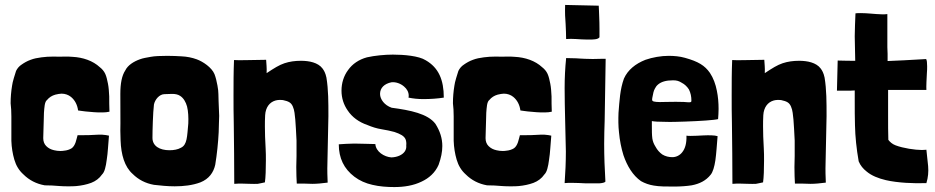

<svg xmlns="http://www.w3.org/2000/svg" viewBox="-20 -741 3783 777"><path d="M257 13C268 13 279 13 289 12C310 10 330 6 349 -1C367 -8 382 -19 393 -35C398 -40 402 -47 405 -58C408 -68 410 -80 412 -95C414 -109 416 -124 417 -141C418 -158 420 -175 421 -192C414 -194 404 -195 393 -196C382 -196 370 -196 357 -195C344 -194 332 -194 321 -194H294C292 -185 289 -176 286 -165C282 -154 277 -146 270 -141C262 -136 251 -132 238 -131C233 -130 229 -130 224 -130C216 -130 207 -131 199 -133C186 -136 176 -141 167 -150C159 -158 155 -169 155 -182C155 -206 157 -231 157 -253C157 -274 158 -295 161 -316C163 -327 166 -333 170 -336C179 -347 190 -354 204 -358C213 -360 222 -362 229 -362C244 -362 257 -357 267 -349C283 -336 293 -317 296 -294C305 -293 315 -291 326 -290C337 -289 348 -288 360 -287C371 -286 383 -286 394 -286C405 -286 414 -287 423 -289C422 -311 422 -332 422 -351C421 -370 420 -387 417 -402C414 -417 411 -431 406 -442C401 -453 393 -462 384 -469C370 -482 353 -492 334 -499C315 -506 294 -510 273 -511C263 -512 254 -512 245 -512C228 -512 212 -511 195 -512C179 -512 163 -511 148 -509C132 -507 117 -504 104 -499C90 -494 78 -487 68 -480C57 -473 50 -464 45 -454C43 -447 40 -438 36 -425C32 -412 30 -402 29 -395C25 -371 23 -347 23 -323C25 -307 26 -289 26 -270V-203V-171C27 -144 31 -119 38 -95C45 -71 57 -51 75 -35C98 -12 127 3 161 9C180 9 200 10 223 12C235 13 246 13 257 13Z M687 13C723 13 759 9 791 -3C826 -17 844 -43 851 -74C858 -116 863 -165 865 -206C866 -231 866 -253 867 -272C862 -378 866 -360 860 -395C857 -412 853 -428 848 -441C837 -468 801 -492 776 -501C757 -508 736 -512 715 -513C698 -514 678 -515 657 -515C631 -515 605 -514 590 -511C574 -508 559 -506 546 -501C521 -492 497 -477 487 -456C473 -435 467 -403 467 -361C468 -231 467 -222 467 -212C467 -199 468 -186 468 -173C470 -115 484 -66 517 -37C540 -14 569 1 603 7C629 10 658 13 687 13ZM666 -133C626 -133 597 -150 597 -183C597 -213 599 -285 603 -318C607 -338 625 -360 646 -360C657 -360 667 -361 676 -361C689 -361 700 -359 709 -353C723 -344 732 -328 737 -310C742 -290 743 -265 742 -241C737 -189 738 -155 712 -143C700 -136 683 -133 666 -133Z M928 3C939 2 949 2 958 2C966 2 1009 4 1023 3C1031 2 1041 -1 1052 -3C1055 -23 1056 -57 1056 -91C1056 -108 1056 -125 1055 -140C1053 -176 1052 -202 1052 -229C1052 -244 1052 -258 1053 -275C1055 -307 1071 -327 1094 -334C1104 -337 1114 -337 1125 -336C1148 -331 1158 -326 1165 -310C1172 -295 1173 -275 1175 -257C1176 -246 1179 -198 1180 -172V-110C1180 -99 1179 -82 1179 -65C1179 -40 1180 -14 1181 2C1204 2 1225 2 1244 3C1262 3 1283 1 1306 -2C1305 -25 1304 -51 1305 -81C1306 -107 1308 -243 1309 -271C1309 -300 1309 -327 1308 -352C1307 -378 1305 -403 1301 -427C1297 -446 1291 -456 1285 -464C1267 -488 1231 -495 1198 -495C1174 -495 1152 -492 1131 -485C1110 -478 1089 -465 1059 -445C1060 -468 1058 -481 1057 -499C1017 -499 943 -496 927 -498C925 -450 925 -402 925 -355C925 -317 925 -280 926 -243C927 -161 928 -79 928 3Z M1576 16C1615 16 1653 10 1686 -6C1716 -20 1741 -42 1755 -74C1765 -102 1770 -126 1770 -150C1770 -181 1761 -210 1742 -240C1711 -281 1640 -295 1565 -305C1536 -315 1518 -339 1518 -361C1518 -385 1535 -402 1564 -408C1582 -410 1601 -403 1615 -391C1627 -381 1634 -368 1634 -354C1634 -352 1634 -349 1633 -346C1652 -342 1672 -340 1693 -340C1723 -340 1751 -342 1776 -346C1776 -418 1755 -467 1703 -497C1675 -515 1614 -520 1570 -520C1537 -520 1496 -516 1465 -509C1432 -500 1406 -482 1389 -458C1371 -434 1362 -405 1362 -374C1362 -344 1371 -317 1387 -294C1405 -267 1432 -247 1467 -235C1486 -227 1505 -221 1524 -218C1543 -215 1561 -211 1576 -207C1600 -199 1615 -191 1621 -178C1624 -171 1625 -162 1624 -152C1625 -144 1623 -135 1618 -128C1609 -115 1590 -105 1564 -104C1535 -106 1501 -127 1499 -158C1475 -158 1448 -160 1414 -160C1391 -160 1370 -158 1351 -157C1351 -101 1372 -58 1414 -26C1435 -10 1460 1 1487 7C1516 14 1547 16 1576 16Z M2047 13C2058 13 2069 13 2079 12C2100 10 2120 6 2139 -1C2157 -8 2172 -19 2183 -35C2188 -40 2192 -47 2195 -58C2198 -68 2200 -80 2202 -95C2204 -109 2206 -124 2207 -141C2208 -158 2210 -175 2211 -192C2204 -194 2194 -195 2183 -196C2172 -196 2160 -196 2147 -195C2134 -194 2122 -194 2111 -194H2084C2082 -185 2079 -176 2076 -165C2072 -154 2067 -146 2060 -141C2052 -136 2041 -132 2028 -131C2023 -130 2019 -130 2014 -130C2006 -130 1997 -131 1989 -133C1976 -136 1966 -141 1957 -150C1949 -158 1945 -169 1945 -182C1945 -206 1947 -231 1947 -253C1947 -274 1948 -295 1951 -316C1953 -327 1956 -333 1960 -336C1969 -347 1980 -354 1994 -358C2003 -360 2012 -362 2019 -362C2034 -362 2047 -357 2057 -349C2073 -336 2083 -317 2086 -294C2095 -293 2105 -291 2116 -290C2127 -289 2138 -288 2150 -287C2161 -286 2173 -286 2184 -286C2195 -286 2204 -287 2213 -289C2212 -311 2212 -332 2212 -351C2211 -370 2210 -387 2207 -402C2204 -417 2201 -431 2196 -442C2191 -453 2183 -462 2174 -469C2160 -482 2143 -492 2124 -499C2105 -506 2084 -510 2063 -511C2053 -512 2044 -512 2035 -512C2018 -512 2002 -511 1985 -512C1969 -512 1953 -511 1938 -509C1922 -507 1907 -504 1894 -499C1880 -494 1868 -487 1858 -480C1847 -473 1840 -464 1835 -454C1833 -447 1830 -438 1826 -425C1822 -412 1820 -402 1819 -395C1815 -371 1813 -347 1813 -323C1815 -307 1816 -289 1816 -270V-203V-171C1817 -144 1821 -119 1828 -95C1835 -71 1847 -51 1865 -35C1888 -12 1917 3 1951 9C1970 9 1990 10 2013 12C2025 13 2036 13 2047 13Z M2354 -581H2365C2373 -581 2381 -581 2388 -582C2397 -583 2403 -586 2406 -590V-625C2406 -662 2404 -685 2404 -697L2403 -718L2267 -721C2266 -690 2267 -665 2269 -644C2270 -623 2271 -602 2271 -583C2284 -584 2297 -584 2312 -583C2327 -582 2341 -581 2354 -581ZM2351 1H2405C2418 0 2427 -2 2430 -6C2427 -57 2425 -108 2425 -159C2425 -190 2426 -222 2427 -253L2431 -500V-503H2414C2393 -502 2363 -502 2348 -503C2333 -504 2321 -504 2312 -505C2312 -505 2271 -506 2271 -506C2271 -506 2271 -505 2271 -505C2267 -466 2265 -425 2265 -384C2265 -342 2266 -300 2267 -257L2270 -128C2270 -85 2268 -42 2265 0C2269 -1 2287 -1 2295 -1C2312 -1 2331 0 2351 1Z M2708 14C2734 14 2760 12 2779 9C2811 3 2837 -10 2856 -34C2865 -45 2871 -66 2875 -92C2879 -120 2881 -155 2884 -190C2871 -194 2849 -194 2826 -193C2808 -192 2790 -191 2775 -191C2768 -191 2763 -191 2758 -192C2759 -162 2753 -140 2741 -125C2731 -112 2716 -105 2701 -105C2687 -105 2673 -108 2660 -116C2649 -124 2640 -134 2633 -147C2626 -158 2622 -168 2620 -180C2618 -195 2618 -211 2618 -233V-251C2628 -249 2646 -248 2669 -248C2694 -247 2724 -248 2753 -249C2812 -251 2872 -255 2886 -259C2887 -272 2888 -286 2888 -300C2888 -325 2886 -350 2881 -374C2876 -400 2867 -425 2853 -446C2832 -476 2806 -492 2752 -507C2731 -513 2708 -515 2686 -515C2655 -515 2621 -509 2592 -499C2572 -491 2554 -481 2539 -468C2525 -456 2513 -441 2505 -423C2489 -379 2487 -333 2483 -284C2482 -258 2482 -231 2485 -205C2488 -173 2494 -142 2503 -113C2518 -69 2541 -31 2574 -8C2590 1 2607 7 2626 10C2647 14 2678 14 2708 14ZM2766 -327C2757 -328 2742 -329 2715 -329C2685 -329 2664 -328 2650 -328C2639 -328 2632 -329 2627 -330C2621 -331 2619 -334 2619 -338C2619 -342 2620 -346 2621 -351C2623 -362 2625 -373 2630 -382C2633 -388 2637 -394 2643 -399C2656 -410 2675 -416 2704 -416C2719 -416 2728 -413 2739 -406C2751 -400 2761 -390 2768 -379C2775 -365 2778 -350 2778 -334C2778 -328 2777 -327 2766 -327Z M2944 3C2955 2 2965 2 2974 2C2982 2 3025 4 3039 3C3047 2 3057 -1 3068 -3C3071 -23 3072 -57 3072 -91C3072 -108 3072 -125 3071 -140C3069 -176 3068 -202 3068 -229C3068 -244 3068 -258 3069 -275C3071 -307 3087 -327 3110 -334C3120 -337 3130 -337 3141 -336C3164 -331 3174 -326 3181 -310C3188 -295 3189 -275 3191 -257C3192 -246 3195 -198 3196 -172V-110C3196 -99 3195 -82 3195 -65C3195 -40 3196 -14 3197 2C3220 2 3241 2 3260 3C3278 3 3299 1 3322 -2C3321 -25 3320 -51 3321 -81C3322 -107 3324 -243 3325 -271C3325 -300 3325 -327 3324 -352C3323 -378 3321 -403 3317 -427C3313 -446 3307 -456 3301 -464C3283 -488 3247 -495 3214 -495C3190 -495 3168 -492 3147 -485C3126 -478 3105 -465 3075 -445C3076 -468 3074 -481 3073 -499C3033 -499 2959 -496 2943 -498C2941 -450 2941 -402 2941 -355C2941 -317 2941 -280 2942 -243C2943 -161 2944 -79 2944 3Z M3729 0C3736 -23 3738 -45 3736 -69C3733 -100 3733 -97 3729 -135C3724 -135 3718 -134 3711 -134C3684 -134 3635 -141 3604 -153C3591 -158 3582 -166 3575 -175C3574 -205 3574 -237 3574 -272V-377H3729C3728 -388 3730 -429 3731 -445C3732 -455 3732 -465 3732 -473C3732 -487 3731 -497 3728 -502C3694 -500 3661 -498 3638 -497C3615 -496 3593 -495 3572 -494V-523L3571 -550V-684C3564 -683 3557 -683 3550 -683C3534 -683 3520 -685 3503 -686C3491 -687 3476 -688 3463 -688C3456 -688 3448 -688 3442 -687C3441 -671 3439 -609 3439 -594C3439 -576 3441 -511 3441 -495C3421 -495 3404 -495 3370 -496L3367 -374H3406C3417 -374 3428 -374 3439 -375V-332C3439 -299 3439 -266 3440 -234C3441 -188 3446 -139 3455 -88C3462 -71 3473 -58 3487 -47C3507 -30 3535 -19 3565 -12C3612 -1 3679 2 3729 0Z"/></svg>

Font: Londrina Solid CC
Style: CC
Weight: 400
Designer: Marcelo Magalhaes
Foundry: Tipos Pereira
Version: Version 1.003;FEAKit 1.0